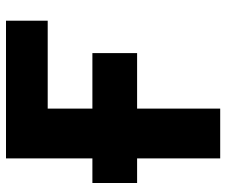

<svg xmlns="http://www.w3.org/2000/svg" viewBox="-77 -677 754 640"><g transform="rotate(-90 300.0 -357.0)"><path d="M443 -277V-426H258V-575H551V-714H92V-426H10V-277H92V0H258V-277Z"/></g></svg>

Font: Noto Sans Mono UI ExtraBold
Style: Regular
Weight: 800
Designer: Monotype Design team
Foundry: Monotype Imaging Inc.
Version: 1.000